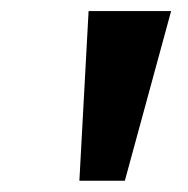

<svg xmlns="http://www.w3.org/2000/svg" viewBox="-20 -747 335 342"><path d="M202.4 -425.1H121.4L137.8 -727.3H284.8Z"/></svg>

Font: Linik Sans
Style: Bold Italic
Weight: 700
Italic angle: 9°
Designer: Fonts by Rasmus Andersson / Changes by Cristiano Sobral with parts from Marc Monis
Foundry: rsms
Version: Version 3.020; ttfautohint (v1.6)